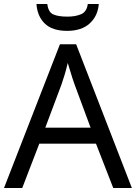

<svg xmlns="http://www.w3.org/2000/svg" viewBox="-20 -938 679 958"><path d="M545 0 459 -221H176L91 0H0L279 -717H360L638 0ZM352 -517Q349 -525 342 -546Q335 -567 328.5 -589.5Q322 -612 318 -624Q311 -593 302 -563.5Q293 -534 287 -517L206 -301H432ZM473 -918Q468 -858 427.5 -821Q387 -784 315 -784Q241 -784 203.5 -820.5Q166 -857 162 -918H216Q221 -877 246 -866Q271 -855 317 -855Q356 -855 384.5 -867Q413 -879 418 -918Z"/></svg>

Font: Noto Sans Avestan
Style: Regular
Weight: 400
Designer: Monotype Design Team
Foundry: Monotype Imaging Inc.
Version: Version 2.003; ttfautohint (v1.8.4.7-5d5b)